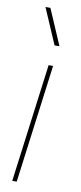

<svg xmlns="http://www.w3.org/2000/svg" viewBox="-90 -813 359 846"><g transform="rotate(10 90.0 -390.0)"><path d="M30.8 0 100.1 -529.8H120.1L50.8 0ZM42 -779.8H64L132.8 -620.1H110.8Z"/></g></svg>

Font: Cooper Hewitt
Style: Thin Italic
Weight: 702
Designer: Village Type and Design LLC
Foundry: Cooper Hewitt Smithsonian Design Museum
Version: 1.000